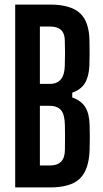

<svg xmlns="http://www.w3.org/2000/svg" viewBox="-20 -820 450 840"><path d="M46.5 0V-800H198.5Q288.5 -800 329.8 -762.5Q371 -725 371.5 -638Q372 -606 372 -580.8Q372 -555.5 371 -531.5Q368.5 -483.5 351 -455.5Q333.5 -427.5 296 -414.5V-393.5Q334.5 -380.5 352.5 -352.2Q370.5 -324 372 -275Q373 -244.5 373 -218.8Q373 -193 372 -162Q368.5 -75.5 328.5 -37.8Q288.5 0 198.5 0ZM154.5 -96H198.5Q231 -96 247.2 -112.8Q263.5 -129.5 264 -163.5Q264.5 -191.5 264.5 -216.8Q264.5 -242 264 -270Q263.5 -317 247.8 -337Q232 -357 196.5 -357H154.5ZM154.5 -453H198Q230.5 -453 246.8 -473.5Q263 -494 263.5 -534Q264.5 -563 264.5 -589Q264.5 -615 263.5 -643.5Q263 -674 246.8 -689Q230.5 -704 198.5 -704H154.5Z"/></svg>

Font: Big Shoulders Display Thin
Style: Bold
Weight: 700
Version: Version 2.002